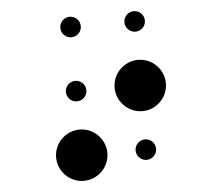

<svg xmlns="http://www.w3.org/2000/svg" viewBox="-48 -643 846 746"><g transform="rotate(-5 375.0 -270.0)"><path d="M210 -550C210 -528 228 -510 250 -510C272 -510 290 -528 290 -550C290 -572 272 -590 250 -590C228 -590 210 -572 210 -550ZM210 -300C210 -278 228 -260 250 -260C272 -260 290 -278 290 -300C290 -322 272 -340 250 -340C228 -340 210 -322 210 -300ZM150 -50C150 5 195 50 250 50C305 50 350 5 350 -50C350 -105 305 -150 250 -150C195 -150 150 -105 150 -50ZM460 -550C460 -528 478 -510 500 -510C522 -510 540 -528 540 -550C540 -572 522 -590 500 -590C478 -590 460 -572 460 -550ZM400 -300C400 -245 445 -200 500 -200C555 -200 600 -245 600 -300C600 -355 555 -400 500 -400C445 -400 400 -355 400 -300ZM460 -50C460 -28 478 -10 500 -10C522 -10 540 -28 540 -50C540 -72 522 -90 500 -90C478 -90 460 -72 460 -50Z"/></g></svg>

Font: APH Braille Shadows
Style: Regular
Weight: 400
Designer: M R Gray
Version: Version 1.1